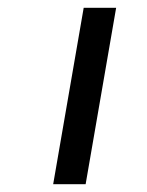

<svg xmlns="http://www.w3.org/2000/svg" viewBox="-20 -471 376 491"><path d="M277 -451H194L116 0H199Z"/></svg>

Font: Charger Monospace
Style: Regular
Weight: 400
Designer: Jasper
Foundry: Cannot Into Space Fonts
Version: Version 0.980